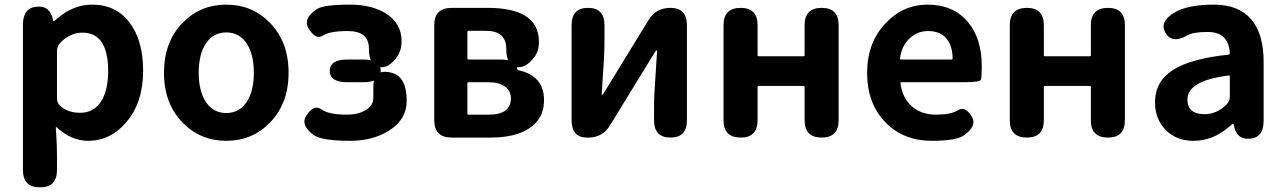

<svg xmlns="http://www.w3.org/2000/svg" viewBox="-20 -594 5547 829"><path d="M153 215Q79 215 79 140V-487Q79 -560 138 -565Q197 -571 209 -507Q210 -502 211.5 -502Q213 -502 231 -517Q298 -574 378 -574Q481 -574 539.5 -496.5Q598 -419 598 -289Q598 -151 525 -66Q457 14 360 14Q288 14 225 -44Q221 -47 221 -42L224 6Q226 45 226 84V140Q226 215 153 215ZM413 -151Q447 -199 447 -287Q447 -453 336 -453Q283 -453 241 -410Q226 -395 226 -374V-169Q226 -149 241 -136Q273 -107 327 -107Q381 -107 413 -151Z M770 -63Q688 -146 688 -280Q688 -414 770 -497Q846 -574 957 -574Q1068 -574 1144 -497Q1226 -414 1226 -280Q1226 -146 1144 -63Q1068 14 957 14Q846 14 770 -63ZM869.5 -153Q901 -106 957 -106Q1013 -106 1044.5 -153Q1076 -200 1076 -280Q1076 -360 1044.5 -407Q1013 -454 957 -454Q901 -454 869.5 -407Q838 -360 838 -280Q838 -200 869.5 -153Z M1492 14Q1367 14 1333 -12Q1273 -57 1306 -100Q1338 -144 1368.5 -121.5Q1399 -99 1478 -99Q1527 -99 1559.5 -119Q1592 -139 1592 -172V-219Q1592 -300 1670 -280Q1736 -264 1736 -158Q1736 -79 1661 -31Q1591 14 1492 14ZM1624 -288Q1624 -239 1549 -239H1479Q1404 -239 1404 -288Q1404 -337 1479 -337H1549Q1624 -337 1624 -288ZM1615 -305Q1573 -313 1573 -384Q1573 -460 1481 -460Q1404 -460 1374.5 -440.5Q1345 -421 1315 -467Q1284 -512 1347 -554Q1376 -574 1490 -574Q1585 -574 1646 -536Q1714 -493 1714 -416Q1714 -378 1695 -350Q1658 -296 1615 -305Z M1930 0Q1855 0 1855 -75V-485Q1855 -560 1930 -560H2087Q2188 -560 2244 -528Q2307 -491 2307 -414Q2307 -373 2287 -347Q2248 -296 2207 -305Q2166 -313 2166 -383Q2166 -461 2078 -461H2003Q1998 -461 1998 -456V-342Q1998 -337 2003 -337H2138Q2213 -337 2213 -297Q2213 -292 2222 -290Q2329 -265 2329 -161Q2329 -80 2262 -38Q2202 0 2099 0ZM1998 -104Q1998 -99 2003 -99H2090Q2186 -99 2186 -170Q2186 -201 2161 -220Q2136 -239 2087 -239H2003Q1998 -239 1998 -234Z M2515 0Q2448 0 2448 -75V-485Q2448 -560 2519 -560Q2590 -560 2590 -485V-422Q2590 -383 2588 -344L2578 -188Q2578 -183 2579.5 -183Q2581 -183 2590 -197L2780 -507Q2812 -560 2874 -560Q2946 -560 2946 -485V-75Q2946 0 2875 0Q2804 0 2804 -75V-137Q2804 -176 2807 -215L2817 -372Q2817 -377 2815 -377Q2813 -377 2804 -363L2614 -53Q2582 0 2520 0Z M3178 0Q3104 0 3104 -75V-485Q3104 -560 3178 -560Q3251 -560 3251 -485V-356Q3251 -351 3256 -351H3449Q3454 -351 3454 -356V-485Q3454 -560 3528 -560Q3601 -560 3601 -485V-75Q3601 0 3528 0Q3454 0 3454 -75V-218Q3454 -223 3449 -223H3256Q3251 -223 3251 -218V-75Q3251 0 3178 0Z M4003 14Q3882 14 3805 -64Q3724 -145 3724 -280Q3724 -411 3805 -495Q3880 -574 3985 -574Q4097 -574 4160 -498Q4219 -427 4219 -307Q4219 -262 4215.5 -250.5Q4212 -239 4144 -239H3872Q3867 -239 3868 -234Q3876 -171 3917 -135Q3958 -99 4022 -99Q4086 -99 4116 -118Q4146 -137 4174 -94Q4202 -51 4141 -9Q4108 14 4003 14ZM3866 -342Q3865 -337 3870 -337H4088Q4093 -337 4093 -342Q4093 -395 4066.5 -427.5Q4040 -460 3987 -460Q3941 -460 3907 -428Q3873 -396 3866 -342Z M4414 0Q4340 0 4340 -75V-485Q4340 -560 4414 -560Q4487 -560 4487 -485V-356Q4487 -351 4492 -351H4685Q4690 -351 4690 -356V-485Q4690 -560 4764 -560Q4837 -560 4837 -485V-75Q4837 0 4764 0Q4690 0 4690 -75V-218Q4690 -223 4685 -223H4492Q4487 -223 4487 -218V-75Q4487 0 4414 0Z M5133 14Q5059 14 5013 -33Q4967 -80 4967 -152Q4967 -242 5044 -291.5Q5121 -341 5284 -358Q5290 -359 5290 -365Q5285 -456 5194 -456Q5132 -456 5106 -441Q5041 -404 5013 -451Q4984 -498 5048 -538Q5106 -574 5221 -574Q5327 -574 5381.5 -511.5Q5436 -449 5436 -327V-73Q5436 0 5377 5Q5318 10 5307 -55Q5306 -60 5304 -60Q5302 -60 5285 -45Q5216 14 5133 14ZM5181 -101Q5233 -101 5275 -142Q5290 -156 5290 -177V-264Q5290 -269 5285 -268Q5107 -246 5107 -164Q5107 -101 5181 -101Z"/></svg>

Font: Resource Han Rounded KR
Style: Bold
Weight: 700
Designer: Cyano Hao (round all glyphs); Ryoko NISHIZUKA 西塚涼子 (kana, bopomofo & ideographs); Paul D. Hunt (Latin, Greek & Cyrillic)
Foundry: Cyano Hao
Version: 0.990